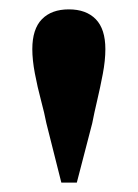

<svg xmlns="http://www.w3.org/2000/svg" viewBox="-20 -849 295 410"><path d="M127 -829Q164 -829 184.5 -808Q205 -787 205 -744Q205 -720 199.5 -691Q194 -662 187.5 -634.5Q181 -607 177 -586L144 -459H111L79 -586Q75 -607 67.5 -635Q60 -663 54.5 -692Q49 -721 49 -744Q49 -787 69.5 -808Q90 -829 127 -829Z"/></svg>

Font: Noto Serif SC ExtraLight Black
Style: Regular
Weight: 900
Version: Version 2.002-H1;hotconv 1.1.0;makeotfexe 2.6.0